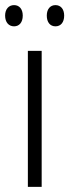

<svg xmlns="http://www.w3.org/2000/svg" viewBox="-35 -731 271 751"><path d="M-15 -670C-15 -644 -1 -628 20 -628C40 -628 54 -643 54 -670C54 -696 40 -711 20 -711C-1 -711 -15 -695 -15 -670ZM148 -670C148 -644 161 -628 182 -628C203 -628 216 -644 216 -670C216 -696 202 -711 182 -711C162 -711 148 -696 148 -670ZM128 0V-532H74V0Z"/></svg>

Font: Noto Sans Gujarati Condensed Light
Style: Regular
Weight: 300
Width: 3
Designer: Jelle Bosma - Monotype Design Team, Universal Thirst
Foundry: Monotype Imaging Inc.
Version: Version 2.106